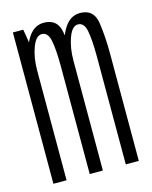

<svg xmlns="http://www.w3.org/2000/svg" viewBox="-96 -668 579 733"><g transform="rotate(-15 193.5 -302.0)"><path d="M24 0H76V-532L65 -598H24ZM167.5 0H219.5V-424.5Q219.5 -491 210.8 -547.2Q202 -603.5 147 -603.5Q104 -603.5 79 -556.5Q54 -509.5 54 -459L76 -434Q76 -484.5 90.8 -524Q105.5 -563.5 128.5 -563.5Q153.5 -563.5 160.5 -526.5Q167.5 -489.5 167.5 -425.5ZM310 0H361.5V-424.5Q361.5 -490.5 353.2 -547Q345 -603.5 290 -603.5Q247.5 -603.5 222 -556.2Q196.5 -509 196.5 -459L219.5 -434Q219.5 -484.5 234 -524Q248.5 -563.5 271.5 -563.5Q296.5 -563.5 303.2 -526.5Q310 -489.5 310 -425.5Z"/></g></svg>

Font: Anybody ExtraCondensed Light
Style: Regular
Weight: 300
Width: 2
Version: Version 1.113;gftools[0.9.25]